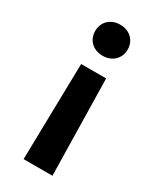

<svg xmlns="http://www.w3.org/2000/svg" viewBox="-189 -619 709 858"><g transform="rotate(30 165.5 -190.0)"><path d="M90.8 178.7H239.7L230 -317.9H101.1ZM165 -397.5C213.9 -397.5 249 -430.2 249 -477.5C249 -524.9 213.9 -557.6 165 -557.6C116.2 -557.6 81.5 -524.9 81.5 -477.5C81.5 -430.2 116.2 -397.5 165 -397.5Z"/></g></svg>

Font: Raveo SemiBold
Style: Regular
Weight: 600
Designer: Jakub Foglar, Rasmus Andersson (Inter)
Foundry: Jakubfoglar.com
Version: Version 1.100;Glyphs 3.2.3 (3260)